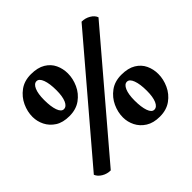

<svg xmlns="http://www.w3.org/2000/svg" viewBox="-163 -831 1018 1018"><g transform="rotate(-45 346.5 -321.5)"><path d="M123 12Q96 12 73.5 -1.5Q51 -15 43 -35L571 -655Q598 -655 621 -641.5Q644 -628 651 -608ZM172 -346Q123 -346 92 -366Q61 -386 45.5 -417Q30 -448 30 -482Q30 -521 47.5 -559Q65 -597 99.5 -622.5Q134 -648 184 -648Q234 -648 265.5 -629Q297 -610 311.5 -579Q326 -548 326 -512Q326 -473 308.5 -434.5Q291 -396 256.5 -371Q222 -346 172 -346ZM177 -393Q197 -393 208.5 -419.5Q220 -446 220 -492Q220 -542 209 -571.5Q198 -601 179 -601Q160 -601 148.5 -574.5Q137 -548 137 -502Q137 -452 147.5 -422.5Q158 -393 177 -393ZM509 -5Q461 -5 429.5 -25Q398 -45 382.5 -76Q367 -107 367 -141Q367 -180 384.5 -218Q402 -256 436.5 -281.5Q471 -307 521 -307Q571 -307 602.5 -288Q634 -269 648.5 -238Q663 -207 663 -171Q663 -132 645.5 -93.5Q628 -55 593.5 -30Q559 -5 509 -5ZM514 -52Q534 -52 545.5 -78.5Q557 -105 557 -151Q557 -201 546 -230.5Q535 -260 516 -260Q497 -260 485.5 -233.5Q474 -207 474 -161Q474 -111 484.5 -81.5Q495 -52 514 -52Z"/></g></svg>

Font: Petrona Black
Style: Regular
Weight: 900
Designer: Ringo R. Seeber
Foundry: Ringo R. Seeber
Version: Version 2.001; ttfautohint (v1.8.3)